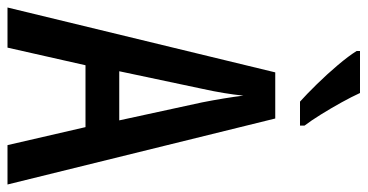

<svg xmlns="http://www.w3.org/2000/svg" viewBox="-254 -726 980 512"><g transform="rotate(90 236.0 -470.0)"><path d="M367 0 319 -208H154L107 0H0L173 -714H296L472 0ZM253 -519Q241 -580 235 -629Q230 -579 217 -520L170 -298H301ZM228 -940Q238 -918 253.5 -890Q269 -862 285.5 -835.5Q302 -809 315 -792V-780H251Q232 -797 205 -824.5Q178 -852 153.5 -881Q129 -910 116 -931V-940Z"/></g></svg>

Font: Noto Sans Thai Looped ExtraCondensed Medium
Style: Regular
Weight: 500
Width: 2
Designer: Sasikarn Vongin, Ben Mitchell
Foundry: The Fontpad Ltd
Version: Version 1.001; ttfautohint (v1.8.4.7-5d5b)